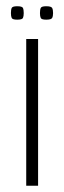

<svg xmlns="http://www.w3.org/2000/svg" viewBox="-20 -595 206 615"><path d="M64 -470H102V0H64ZM128 -532Q113 -532 110.5 -537.5Q108 -543 108 -553Q108 -564 110.5 -569.5Q113 -575 128 -575Q144 -575 147 -569.5Q150 -564 150 -553Q150 -543 147 -537.5Q144 -532 128 -532ZM35 -532Q20 -532 17.5 -537.5Q15 -543 15 -553Q15 -564 17.5 -569.5Q20 -575 35 -575Q51 -575 53.5 -569.5Q56 -564 56 -553Q56 -543 53.5 -537.5Q51 -532 35 -532Z"/></svg>

Font: Smooch Sans Light
Style: Regular
Weight: 300
Designer: Robert E. Leuschke
Foundry: Robert E. Leuschke
Version: Version 1.010; ttfautohint (v1.8.3)